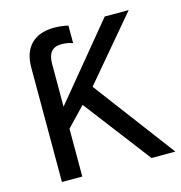

<svg xmlns="http://www.w3.org/2000/svg" viewBox="-101 -760 802 850"><g transform="rotate(-15 300.0 -334.5)"><path d="M489.7 0 255.9 -306.2 172.4 -219.2V0H79.1V-524.4Q79.1 -594.2 116.2 -631.6Q153.3 -668.9 221.7 -668.9Q253.9 -668.9 286.1 -661.6V-581.1Q261.7 -589.8 233.9 -589.8Q172.4 -589.8 172.4 -517.6V-320.3L451.7 -658.7H561.5L319.3 -372.1L599.1 0Z"/></g></svg>

Font: Cousine
Style: Regular
Weight: 400
Monospace: yes
Designer: Steve Matteson
Foundry: Monotype Imaging Inc.
Version: Version 1.21